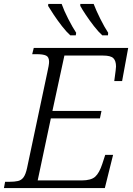

<svg xmlns="http://www.w3.org/2000/svg" viewBox="-37 -958 675 978"><path d="M-17 0 -11 -32H11Q37 -32 54.5 -36Q72 -40 83 -55Q94 -70 101 -103L204 -589Q208 -607 210.5 -621Q213 -635 213 -643Q213 -668 197.5 -675Q182 -682 150 -682H127L135 -714H616L585 -545H545Q546 -552 548 -567.5Q550 -583 552 -598Q554 -613 554 -619Q554 -648 540.5 -661.5Q527 -675 488 -675H291L230 -393H480L472 -355H222L155 -39H379Q427 -39 448 -58Q469 -77 484 -123L499 -169H539L497 0ZM484 -778Q464 -796 441.5 -825Q419 -854 400 -882.5Q381 -911 372 -928V-938H440Q453 -904 474 -862Q495 -820 514 -791L513 -778ZM321 -778Q301 -796 278.5 -825Q256 -854 237 -882.5Q218 -911 208 -928L209 -938H277Q289 -904 310.5 -862Q332 -820 351 -791L349 -778Z"/></svg>

Font: Noto Serif Light
Style: Italic
Weight: 300
Italic angle: -12°
Designer: Monotype Design Team
Foundry: Monotype Imaging Inc.
Version: Version 2.013